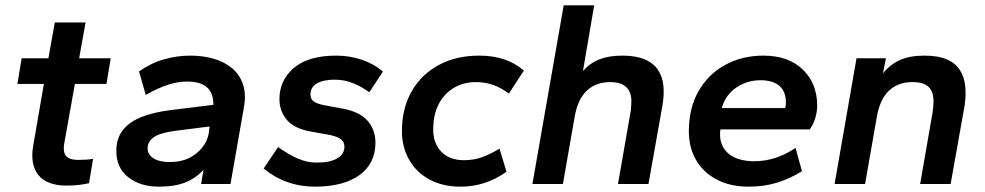

<svg xmlns="http://www.w3.org/2000/svg" viewBox="-20 -688 3685 718"><path d="M228 6Q192 6 165.5 -4Q139 -14 123.5 -33.5Q108 -53 103 -80.5Q98 -108 104 -142L144 -374H45L61 -470H161L185 -604H300L276 -470H394L378 -374H260L220 -150Q217 -131 220.5 -117.5Q224 -104 237 -97Q250 -90 273 -90Q286 -90 301.5 -91Q317 -92 328 -94L313 -3Q297 1 275.5 3.5Q254 6 228 6Z M574 10Q505 10 460 -25Q415 -60 415 -123Q415 -170 439 -201Q463 -232 508 -250Q553 -268 616 -276L778 -296Q778 -320 771 -337Q764 -354 751 -364Q738 -374 720 -378.5Q702 -383 679 -383Q645 -383 608 -371Q571 -359 525 -333L500 -421Q546 -453 594.5 -466.5Q643 -480 691 -480Q740 -480 780.5 -468Q821 -456 849 -432Q877 -408 889 -371.5Q901 -335 892 -286L842 0H732L741 -53Q713 -22 673.5 -6Q634 10 574 10ZM615 -82Q657 -82 687 -97Q717 -112 736 -136Q755 -160 760 -186L764 -215L637 -199Q577 -191 554.5 -174.5Q532 -158 532 -133Q532 -110 554 -96Q576 -82 615 -82Z M1157 10Q1103 10 1055 -7Q1007 -24 966 -58L1020 -138Q1061 -109 1095 -94.5Q1129 -80 1165 -80Q1215 -80 1241.5 -96Q1268 -112 1268 -139Q1268 -155 1257 -165.5Q1246 -176 1215 -183L1143 -196Q1080 -207 1052.5 -240Q1025 -273 1025 -317Q1025 -388 1079 -434Q1133 -480 1237 -480Q1288 -480 1333.5 -464.5Q1379 -449 1412 -420L1361 -343Q1334 -363 1301.5 -376.5Q1269 -390 1232 -390Q1189 -390 1165 -376Q1141 -362 1141 -335Q1141 -319 1151.5 -310Q1162 -301 1190 -295L1261 -282Q1325 -270 1354.5 -236.5Q1384 -203 1384 -154Q1384 -77 1324.5 -33.5Q1265 10 1157 10Z M1702 10Q1635 10 1585.5 -17Q1536 -44 1509.5 -91.5Q1483 -139 1483 -197Q1483 -283 1519.5 -346.5Q1556 -410 1621 -445Q1686 -480 1772 -480Q1824 -480 1865.5 -466Q1907 -452 1939 -424L1883 -338Q1854 -360 1824 -370.5Q1794 -381 1759 -381Q1713 -381 1676.5 -359Q1640 -337 1620 -297.5Q1600 -258 1600 -203Q1600 -152 1630.5 -120.5Q1661 -89 1715 -89Q1751 -89 1781 -99.5Q1811 -110 1848 -132L1874 -46Q1837 -19 1794 -4.5Q1751 10 1702 10Z M1971 0 2088 -668H2202L2160 -422Q2186 -452 2221.5 -466Q2257 -480 2307 -480Q2358 -480 2391 -466Q2424 -452 2441 -426Q2458 -400 2461 -366Q2464 -332 2457 -292L2405 0H2291L2339 -275Q2341 -293 2341 -311.5Q2341 -330 2334 -345.5Q2327 -361 2310 -371Q2293 -381 2262 -381Q2208 -381 2174 -348.5Q2140 -316 2129 -251L2085 0Z M2780 10Q2710 10 2659.5 -17Q2609 -44 2582.5 -90.5Q2556 -137 2556 -197Q2556 -285 2593 -348.5Q2630 -412 2693 -446Q2756 -480 2835 -480Q2928 -480 2982 -428Q3036 -376 3036 -292Q3036 -272 3029 -247.5Q3022 -223 3008 -204H2674Q2670 -175 2677.5 -153Q2685 -131 2702 -115.5Q2719 -100 2744.5 -92.5Q2770 -85 2800 -85Q2842 -85 2881 -98Q2920 -111 2955 -135L2979 -48Q2935 -20 2886 -5Q2837 10 2780 10ZM2679 -284H2916Q2919 -293 2919 -304Q2919 -346 2894.5 -367Q2870 -388 2823 -388Q2790 -388 2760.5 -375.5Q2731 -363 2710 -340.5Q2689 -318 2679 -284Z M3101 0 3183 -470H3293L3282 -414Q3310 -448 3346.5 -464Q3383 -480 3437 -480Q3488 -480 3520.5 -466Q3553 -452 3569.5 -426Q3586 -400 3589.5 -366Q3593 -332 3587 -292L3535 0H3421L3467 -265Q3471 -289 3471 -310Q3471 -331 3464 -347Q3457 -363 3440 -372Q3423 -381 3392 -381Q3338 -381 3304 -348.5Q3270 -316 3259 -251L3215 0Z"/></svg>

Font: Gantari SemiBold
Style: Italic
Weight: 600
Italic angle: -10°
Designer: Anugrah Pasau
Foundry: Lafontype
Version: Version 1.000